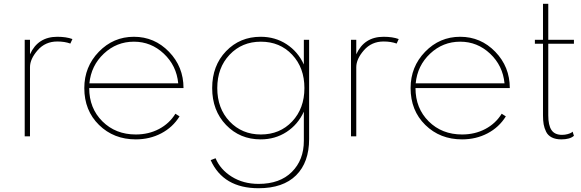

<svg xmlns="http://www.w3.org/2000/svg" viewBox="-20 -723 3082 1018"><path d="M111 -512H139V-435Q181 -528 284 -528Q331 -528 364 -516L353 -492Q323 -503 284 -503Q220 -503 179.5 -456.5Q139 -410 139 -367V0H111Z M427 -256Q427 -369 504 -448.5Q581 -528 690 -528Q799 -528 876 -448.5Q953 -369 953 -256H453Q453 -149 523 -79.5Q593 -10 700 -10Q768 -10 823 -39Q878 -68 910 -120L932 -106Q896 -48 835 -16Q774 16 700 16Q583 16 505 -60.5Q427 -137 427 -256ZM454 -281H925Q916 -375 848.5 -438.5Q781 -502 690 -502Q598 -502 530.5 -438.5Q463 -375 454 -281Z M1362 -528Q1439 -528 1499.5 -488.5Q1560 -449 1591 -381V-512H1619V14Q1619 138 1550 206.5Q1481 275 1351 275Q1164 275 1097 126L1123 116Q1148 176 1209 214Q1270 252 1351 252Q1464 252 1527.5 188.5Q1591 125 1591 24V-131Q1560 -63 1499.5 -23.5Q1439 16 1362 16Q1252 16 1178.5 -60.5Q1105 -137 1105 -256Q1105 -375 1178.5 -451.5Q1252 -528 1362 -528ZM1363 -10Q1464 -10 1529 -79Q1594 -148 1594 -256Q1594 -364 1529 -433Q1464 -502 1363 -502Q1263 -502 1197.5 -433Q1132 -364 1132 -256Q1132 -148 1197.5 -79Q1263 -10 1363 -10Z M1841 -512H1869V-435Q1911 -528 2014 -528Q2061 -528 2094 -516L2083 -492Q2053 -503 2014 -503Q1950 -503 1909.5 -456.5Q1869 -410 1869 -367V0H1841Z M2157 -256Q2157 -369 2234 -448.5Q2311 -528 2420 -528Q2529 -528 2606 -448.5Q2683 -369 2683 -256H2183Q2183 -149 2253 -79.5Q2323 -10 2430 -10Q2498 -10 2553 -39Q2608 -68 2640 -120L2662 -106Q2626 -48 2565 -16Q2504 16 2430 16Q2313 16 2235 -60.5Q2157 -137 2157 -256ZM2184 -281H2655Q2646 -375 2578.5 -438.5Q2511 -502 2420 -502Q2328 -502 2260.5 -438.5Q2193 -375 2184 -281Z M2816 -512H2859V-703H2887V-512H3023V-491H2887V-111Q2887 -59 2904 -33.5Q2921 -8 2960 -8Q2976 -8 2990 -12Q3004 -16 3010 -20L3016 -25L3023 -3Q3002 16 2956 16Q2926 16 2905.5 5.5Q2885 -5 2875.5 -24.5Q2866 -44 2862.5 -64Q2859 -84 2859 -111V-491H2816Z"/></svg>

Font: Spartan MB
Style: Regular
Weight: 250
Designer: Matt Bailey
Foundry: Matt Bailey
Version: Version 1.000